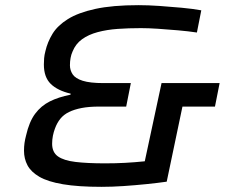

<svg xmlns="http://www.w3.org/2000/svg" viewBox="-20 -716 895 744"><path d="M373 8Q283 8 224 -2Q165 -12 132.5 -31Q100 -50 86.5 -75.5Q73 -101 73 -132Q73 -148 75 -162Q77 -176 81 -191Q93 -244 116 -275Q139 -306 173 -323Q207 -340 253 -349L254 -353Q203 -365 176.5 -391Q150 -417 150 -466Q150 -478 151 -490.5Q152 -503 156 -518Q164 -553 183.5 -585Q203 -617 243 -642Q283 -667 349.5 -681.5Q416 -696 517 -696Q554 -696 597.5 -693Q641 -690 684 -686Q727 -682 760 -676L743 -590Q710 -595 670 -598.5Q630 -602 592.5 -604.5Q555 -607 526 -607Q478 -607 436 -604Q394 -601 358.5 -591.5Q323 -582 298 -564Q273 -546 261 -516Q256 -505 253.5 -491.5Q251 -478 251 -463Q251 -444 261.5 -428Q272 -412 300.5 -403Q329 -394 381 -394H487L469 -303H364Q325 -303 296.5 -297.5Q268 -292 247.5 -282Q227 -272 214 -256Q201 -240 193 -218Q188 -205 185 -190Q182 -175 182 -159Q182 -126 204.5 -110Q227 -94 272.5 -88.5Q318 -83 387 -83Q428 -83 465 -85Q502 -87 541 -91L606 -394H831L813 -303H687L626 -12Q591 -7 547 -2.5Q503 2 458.5 5Q414 8 373 8Z"/></svg>

Font: Saira Expanded Medium
Style: Italic
Weight: 500
Width: 7
Italic angle: -12°
Designer: Hector Gatti with collaboration of the Omnibus-Type team
Foundry: Omnibus-Type
Version: Version 1.101